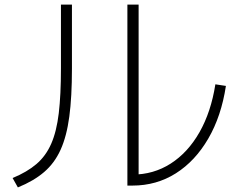

<svg xmlns="http://www.w3.org/2000/svg" viewBox="-20 -783 1040 838"><path d="M536 27V-763H585V4L558 -21Q650 -21 725 -69Q800 -117 850.5 -205.5Q901 -294 920 -415L966 -408Q946 -276 889 -178Q832 -80 747.5 -26.5Q663 27 558 27ZM35 -6Q98 -32 139 -67Q180 -102 203.5 -155.5Q227 -209 236.5 -289Q246 -369 246 -485V-763H294V-483Q294 -360 282.5 -274Q271 -188 244.5 -129.5Q218 -71 172.5 -32Q127 7 58 35Z"/></svg>

Font: M PLUS 1 Light
Style: Regular
Weight: 300
Designer: Coji Morishita
Foundry: UNDERFOREST DESIGN
Version: Version 1.001